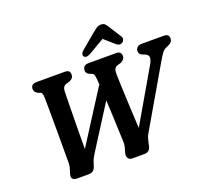

<svg xmlns="http://www.w3.org/2000/svg" viewBox="-149 -1100 1397 1286"><g transform="rotate(-20 549.5 -457.0)"><path d="M861 -662Q861 -678.5 872 -689.2Q883 -700 903 -700H1062Q1083 -700 1091 -691Q1099 -682 1098.5 -667Q1098.5 -641.5 1069 -628.5L1049.5 -620Q1031.5 -612 1017.8 -592.2Q1004 -572.5 984 -538L744 -125Q734.5 -109.5 730 -96Q725.5 -82.5 722 -66L716.5 -41.5Q708.5 0 671 0H582Q563 0 553.8 -14.5Q544.5 -29 550.5 -50L558.5 -78.5Q565.5 -100 565 -121Q563.5 -150.5 561.8 -200.2Q560 -250 557.5 -308.8Q555 -367.5 552 -425L358.5 -120.5Q349 -105.5 342.5 -93.2Q336 -81 331 -65.5L323 -40.5Q317 -21 305.5 -10.5Q294 0 269.5 0H193Q141.5 0 156 -45.5L165 -75.5Q169.5 -88.5 171 -101.2Q172.5 -114 172 -134Q172 -154 172 -196.2Q172 -238.5 172 -292Q172 -345.5 172 -401.2Q172 -457 171.5 -505.2Q171 -553.5 170.5 -584Q170 -598 167.2 -609Q164.5 -620 153 -624.5L141.5 -628Q114 -640.5 114 -664.5Q114 -700 155 -700H356Q377 -700 385 -691.2Q393 -682.5 393 -667.5Q393 -640 362 -627.5L340.5 -621.5Q325.5 -616.5 318.5 -606.2Q311.5 -596 311 -575.5Q310.5 -549.5 309.5 -502.2Q308.5 -455 307.8 -396.8Q307 -338.5 306.5 -278.8Q306 -219 306 -168L545 -542Q543.5 -564 542 -581Q540 -602 536.5 -611.2Q533 -620.5 523.5 -624L504.5 -631.5Q484 -641.5 484 -661.5Q484 -700 527 -700H722.5Q758.5 -700 758.5 -667Q758.5 -653 750 -643.2Q741.5 -633.5 728.5 -627.5L702 -620Q686.5 -614 681 -600.5Q675.5 -587 676.5 -562Q677 -540 678.5 -496Q680 -452 682.5 -396.8Q685 -341.5 687.8 -284Q690.5 -226.5 693.5 -177L909.5 -549Q923.5 -573 925.5 -592Q927.5 -611 905.5 -622.5L882 -632Q861 -641 861 -662ZM558.5 -755.5Q525 -736.5 511 -752.5Q505 -759.5 507.5 -770.8Q510 -782 524 -794L626.5 -880Q645.5 -895.5 659.5 -905Q673.5 -914.5 691.5 -914.5Q709.5 -914.5 718.8 -905.2Q728 -896 738 -880L794 -791.5Q801 -779.5 797.2 -768.8Q793.5 -758 785.5 -752Q765.5 -738 743.5 -755.5L669 -820.5Z"/></g></svg>

Font: Fraunces 72pt S100 SemiBold
Style: Italic
Weight: 600
Italic angle: -16°
Version: Version 1.000; ttfautohint (v1.8.3)